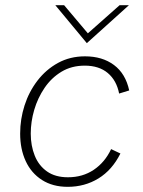

<svg xmlns="http://www.w3.org/2000/svg" viewBox="-20 -717 555 743"><path d="M242 6Q184 6 142.5 -20.5Q101 -47 79.5 -93.5Q58 -140 58 -200Q58 -256 75 -309Q92 -362 125 -405Q158 -448 204.5 -473.5Q251 -499 309 -499Q376 -499 421 -465.5Q466 -432 480 -367L441 -355Q431 -406 397 -434.5Q363 -463 308 -463Q257 -463 218 -439.5Q179 -416 152.5 -377Q126 -338 112.5 -292Q99 -246 99 -200Q99 -153 114.5 -114.5Q130 -76 162 -53.5Q194 -31 243 -31Q300 -31 343 -60Q386 -89 410 -140L446 -123Q414 -59 361 -26.5Q308 6 242 6ZM316 -550 194 -697H228L320 -588L443 -697H479Z"/></svg>

Font: Hanken Grotesk ExtraLight
Style: Italic
Weight: 250
Italic angle: -8°
Designer: Alfredo Marco Pradil
Foundry: Hanken Design Co.
Version: Version 3.013